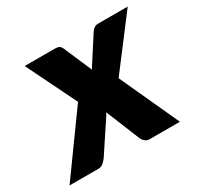

<svg xmlns="http://www.w3.org/2000/svg" viewBox="-166 -655 812 791"><g transform="rotate(-30 240.0 -259.0)"><path d="M155 -281 38.5 -518.5H180.5Q195.5 -518.5 202.2 -514.5Q209 -510.5 213.5 -500.5L271 -367Q277.5 -379 286.5 -392L354.5 -497.5Q367.5 -518.5 387.5 -518.5H528.5L348.5 -281.5L477.5 0H335.5Q320.5 0 311.8 -8Q303 -16 298.5 -27L234 -185.5Q231.5 -180 228.5 -175Q225.5 -170 222.5 -166L130.5 -27Q123 -17 113.5 -8.5Q104 0 89.5 0H-47.5Z"/></g></svg>

Font: Lato Black
Style: Italic
Weight: 900
Italic angle: -7°
Designer: Lukasz Dziedzic
Foundry: tyPoland Lukasz Dziedzic
Version: Version 2.007; 2014-02-27